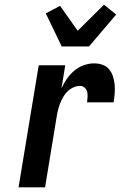

<svg xmlns="http://www.w3.org/2000/svg" viewBox="-20 -798 540 818"><path d="M59 0 145 -520H258L242 -422Q251 -442 264.5 -461.5Q278 -481 296 -496.5Q314 -512 336.5 -520Q359 -528 381 -528Q400 -528 417 -522Q434 -516 445 -502.5Q456 -489 461.5 -472Q467 -455 468.5 -436.5Q470 -418 468.5 -399.5Q467 -381 464 -362H351Q352 -373 353 -384.5Q354 -396 351.5 -406.5Q349 -417 340.5 -424.5Q332 -432 321 -432Q307 -432 292.5 -425.5Q278 -419 267 -408Q256 -397 248.5 -383.5Q241 -370 235.5 -355.5Q230 -341 226.5 -326.5Q223 -312 221 -298L172 0ZM243 -600 175 -741 236 -773 311 -667 423 -778 475 -736 359 -600Z"/></svg>

Font: Iosevka Term Curly Oblique
Style: Bold
Weight: 700
Italic angle: -9°
Designer: Belleve Invis
Foundry: Belleve Invis
Version: Version 32.3.0